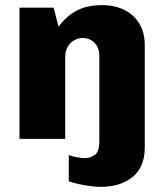

<svg xmlns="http://www.w3.org/2000/svg" viewBox="-20 -541 638 748"><path d="M372 187Q356 187 332.5 184Q309 181 286 176Q263 171 248 165V63Q259 68 279 71.5Q299 75 310 75Q331 75 349 63Q367 51 367 7V-322Q367 -355 348.5 -374Q330 -393 302 -393Q284 -393 268 -383.5Q252 -374 243 -357Q234 -340 234 -319V0H56V-511H189L208 -437Q240 -480 280.5 -500.5Q321 -521 377 -521Q428 -521 466 -501.5Q504 -482 524 -447Q544 -412 544 -365V33Q544 110 496.5 148.5Q449 187 372 187Z"/></svg>

Font: Chivo Medium ExtraBold
Style: Regular
Weight: 800
Version: Version 2.002